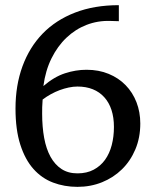

<svg xmlns="http://www.w3.org/2000/svg" viewBox="-20 -707 603 743"><path d="M420.9 -215.8Q420.9 -252.4 411.4 -281.5Q401.9 -310.5 383.5 -330.8Q365.2 -351.1 339.1 -361.6Q313 -372.1 279.8 -372.1Q263.7 -372.1 246.1 -368.4Q228.5 -364.7 210.9 -358.2Q193.4 -351.6 176.5 -342.3Q159.7 -333 145 -321.8Q143.6 -306.2 143.3 -292.2Q143.1 -278.3 143.1 -267.1Q143.1 -215.8 150.9 -173.3Q158.7 -130.9 175.5 -100.3Q192.4 -69.8 218 -53Q243.7 -36.1 279.8 -36.1Q315.9 -36.1 342.5 -50.3Q369.1 -64.5 386.5 -88.6Q403.8 -112.8 412.4 -145.5Q420.9 -178.2 420.9 -215.8ZM522.9 -229Q522.9 -174.3 503.9 -129.2Q484.9 -84 451.9 -51.8Q418.9 -19.5 374.8 -1.7Q330.6 16.1 279.8 16.1Q229 16.1 185.3 -0.5Q141.6 -17.1 109.4 -53.2Q77.1 -89.4 58.6 -147.2Q40 -205.1 40 -287.1Q40 -376.5 66.9 -450.2Q93.8 -523.9 144.8 -576.7Q195.8 -629.4 270.3 -658.2Q344.7 -687 439.9 -687V-625L405.8 -626Q357.9 -627.4 314.7 -610.6Q271.5 -593.8 237.1 -561Q202.6 -528.3 179.2 -481Q155.8 -433.6 147.9 -374Q189.5 -409.7 231.2 -423.3Q272.9 -437 314.9 -437Q362.3 -437 400.6 -421.1Q439 -405.3 466.1 -377.4Q493.2 -349.6 508.1 -311.5Q522.9 -273.4 522.9 -229Z"/></svg>

Font: BabelStone Ogham Pictish
Style: Bold
Weight: 700
Designer: Andrew West
Foundry: BabelStone
Version: Version 1.02 March 14, 2022